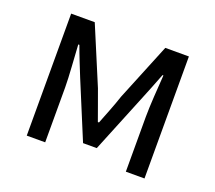

<svg xmlns="http://www.w3.org/2000/svg" viewBox="-97 -673 901 803"><g transform="rotate(20 353.5 -271.5)"><path d="M92 0H174V-245C174 -293 167 -376 164 -432H169C184 -390 203 -344 219 -304L324 -51H385L488 -304C504 -344 523 -389 539 -432H543C539 -376 533 -293 533 -245V0H616V-543H511L407 -288C392 -242 374 -199 357 -155H352C337 -199 320 -242 304 -288L197 -543H92Z"/></g></svg>

Font: Noto Sans JP
Style: Regular
Weight: 400
Designer: Ryoko NISHIZUKA  (kana, bopomofo & ideographs); Paul D. Hunt (Latin, Greek & Cyrillic); Sandoll Communications , Soo-you
Foundry: Adobe
Version: Version 2.002;hotconv 1.0.116;makeotfexe 2.5.65601